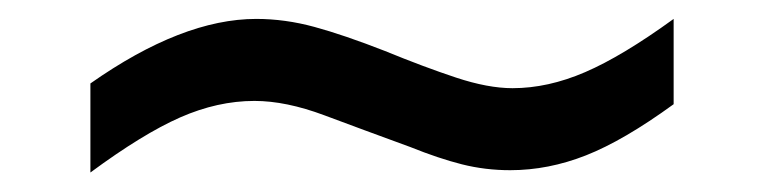

<svg xmlns="http://www.w3.org/2000/svg" viewBox="-20 -421 792 199"><path d="M508.8 -244.6Q482.9 -244.6 458.7 -250.7Q434.6 -256.8 405.3 -268.6Q356 -286.6 316.2 -301.5Q276.4 -316.4 243.7 -316.4Q205.6 -316.4 166.7 -299.3Q127.9 -282.2 73.7 -242.2V-334.5Q168.9 -401.4 245.6 -401.4Q275.4 -401.4 305.9 -393.1Q336.4 -384.8 378.9 -368.2Q419.4 -351.6 452.6 -340.6Q485.8 -329.6 511.2 -329.6Q547.9 -329.6 586.4 -346.2Q625 -362.8 678.2 -401.4V-313Q626.5 -275.4 587.4 -260Q548.3 -244.6 508.8 -244.6Z"/></svg>

Font: Kameron SemiBold
Style: Regular
Weight: 600
Designer: Vernon Adams
Foundry: Vernon Adams
Version: Version 1.100